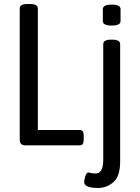

<svg xmlns="http://www.w3.org/2000/svg" viewBox="-20 -722 697 954"><path d="M78 -30V-680Q78 -702 116 -702H130Q168 -702 168 -680V-76H376Q387 -76 391.5 -69Q396 -62 396 -46V-30Q396 -14 391.5 -7Q387 0 376 0H105Q91 0 84.5 -7Q78 -14 78 -30ZM398 182Q398 172 404 153.5Q410 135 419 135Q423 135 431 137.5Q439 140 455 140Q493 140 493 72V-503Q493 -525 533 -525H537Q577 -525 577 -503V80Q577 154 543.5 183Q510 212 468 212Q398 212 398 182ZM491 -617V-677Q491 -699 535 -699Q579 -699 579 -677V-617Q579 -595 535 -595Q491 -595 491 -617Z"/></svg>

Font: Asap Condensed
Style: Regular
Weight: 400
Designer: Pablo Cosgaya
Foundry: Omnibus-Type
Version: Version 1.010; ttfautohint (v1.8)